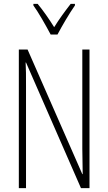

<svg xmlns="http://www.w3.org/2000/svg" viewBox="-20 -969 557 989"><path d="M241 -791H276C301 -838 336 -898 366 -941V-949H344C310 -905 286 -872 259 -829C233 -871 200 -918 174 -949H152V-941C177 -907 215 -840 241 -791ZM441 0V-714H404V-202C404 -172 405 -120 406 -72H404L122 -714H77V0H114V-526C114 -579 114 -615 112 -647H114L397 0Z"/></svg>

Font: Noto Sans Georgian ExtraCondensed ExtraLight
Style: Regular
Weight: 200
Width: 2
Designer: Monotype Design Team, Akaki Razmadze
Foundry: Google LLC
Version: Version 2.005